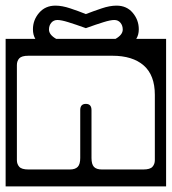

<svg xmlns="http://www.w3.org/2000/svg" viewBox="-40 -642 610 682"><path d="M453 -538Q453 -518 444 -504H550V20H-20V-504H85.5Q77 -518 77 -538Q77 -571 99 -596.5Q121 -622 157 -622Q180.5 -622 209.8 -612.2Q239 -602.5 265 -592Q292 -602.5 321 -612.2Q350 -622 374 -622Q410 -622 431.5 -596.5Q453 -571 453 -538ZM134 -537Q134 -518.5 159.5 -504H370.5Q396 -518.5 396 -537Q396 -551.5 387.8 -561.2Q379.5 -571 366 -571Q352.5 -571 327.5 -563.2Q302.5 -555.5 265 -542Q227.5 -555.5 202.5 -563.2Q177.5 -571 164 -571Q150.5 -571 142.2 -561.2Q134 -551.5 134 -537ZM61 -444Q37 -444 28.5 -434.8Q20 -425.5 20 -411V-73Q20 -59 28.5 -49.5Q37 -40 61 -40H208Q227 -40 236 -49.2Q245 -58.5 245 -81V-251Q245 -273 265 -273Q285 -273 285 -251V-81Q285 -58.5 293.8 -49.2Q302.5 -40 322 -40H469Q493 -40 501.5 -49.5Q510 -59 510 -73V-305Q510 -375 470.5 -409.5Q431 -444 359 -444Z"/></svg>

Font: Honk Rounded
Style: Regular
Weight: 400
Designer: Noopur Datye & Yesha Goshar
Foundry: Ek Type
Version: Version 1.000